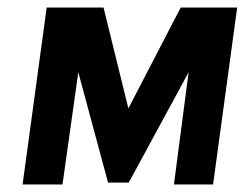

<svg xmlns="http://www.w3.org/2000/svg" viewBox="-20 -490 650 510"><path d="M322 -5 481 -298 442 0H546L610 -470H460L321 -202L255 -470H104L40 0H146L188 -298L267 -5Z"/></svg>

Font: Hussar Tani
Style: Kurs
Weight: 700
Foundry: Cannot Into Space Fonts
Version: Version 0.92